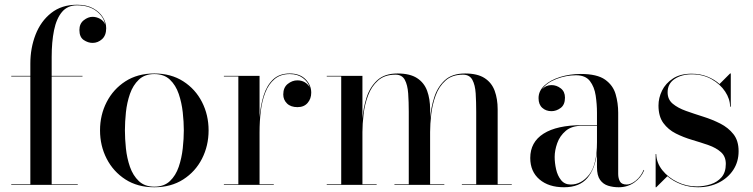

<svg xmlns="http://www.w3.org/2000/svg" viewBox="-20 -780 3178 810"><path d="M27.5 -2.5H108V-457.5H27.5V-460H108V-511.5Q108 -577 130 -633.8Q152 -690.5 196 -725.2Q240 -760 305 -760Q345.5 -760 372.8 -745Q400 -730 414 -707.2Q428 -684.5 428 -661Q428 -630.5 410.5 -614.8Q393 -599 370.5 -599Q351.5 -599 333.2 -611.2Q315 -623.5 315 -653.5Q315 -680 333.2 -694.5Q351.5 -709 370.5 -709Q386.5 -709 401.8 -700.8Q417 -692.5 423.5 -677.5Q417 -710.5 385.8 -734Q354.5 -757.5 305 -757.5Q265 -757.5 241.5 -729.5Q218 -701.5 208 -652.5Q198 -603.5 198 -540V-460H328V-457.5H198V-2.5H308V0H27.5Z M402 -230Q402 -295 430 -349.5Q458 -404 509.2 -437Q560.5 -470 631 -470Q701.5 -470 753 -437Q804.5 -404 832.2 -349.5Q860 -295 860 -230Q860 -165 832.2 -110.5Q804.5 -56 753 -23Q701.5 10 631 10Q560.5 10 509.2 -23Q458 -56 430 -110.5Q402 -165 402 -230ZM507 -230Q507 -195 511.2 -154Q515.5 -113 528.2 -76.2Q541 -39.5 565.8 -16Q590.5 7.5 631 7.5Q672 7.5 696.8 -16Q721.5 -39.5 734 -76.2Q746.5 -113 751 -154Q755.5 -195 755.5 -230Q755.5 -265.5 751 -306.2Q746.5 -347 734 -383.8Q721.5 -420.5 696.8 -444Q672 -467.5 631 -467.5Q590.5 -467.5 565.8 -444Q541 -420.5 528.2 -383.8Q515.5 -347 511.2 -306.2Q507 -265.5 507 -230Z M924.5 -2.5H985.5V-457.5H924.5V-460H1075V-285Q1079 -335 1092.2 -377.2Q1105.5 -419.5 1132 -444.8Q1158.5 -470 1202.5 -470Q1244.5 -470 1268.8 -445.8Q1293 -421.5 1293 -389Q1293 -363.5 1277.8 -345.8Q1262.5 -328 1235 -328Q1206.5 -328 1190.8 -343.5Q1175 -359 1175 -381.5Q1175 -411 1194 -426Q1213 -441 1234.5 -441Q1252.5 -441 1266.2 -432.8Q1280 -424.5 1287 -411Q1279.5 -435 1257.5 -451.2Q1235.5 -467.5 1202.5 -467.5Q1163.5 -467.5 1138.5 -446.5Q1113.5 -425.5 1099.5 -390.2Q1085.5 -355 1080.2 -311.5Q1075 -268 1075 -222.5V-2.5H1135V0H924.5Z M1358.5 -2.5H1419.5V-457.5H1358.5V-460H1509V-279.5Q1512.5 -324 1526.2 -368Q1540 -412 1571 -441Q1602 -470 1657 -470Q1709.5 -470 1739.5 -450.5Q1769.5 -431 1782 -396.8Q1794.5 -362.5 1794.5 -319V-281Q1798 -325.5 1811.8 -369Q1825.5 -412.5 1856.2 -441.2Q1887 -470 1942 -470Q1994.5 -470 2024.5 -450.5Q2054.5 -431 2067 -396.8Q2079.5 -362.5 2079.5 -319V-2.5H2139V0H1928.5V-2.5H1989V-308Q1989 -350 1986.8 -385.8Q1984.5 -421.5 1972.8 -443.2Q1961 -465 1933 -465Q1887.5 -465 1859.8 -440.2Q1832 -415.5 1818 -377.2Q1804 -339 1799.2 -297.8Q1794.5 -256.5 1794.5 -223V-2.5H1854.5V0H1644V-2.5H1704.5V-308Q1704.5 -350 1702 -385.8Q1699.5 -421.5 1687.8 -443.2Q1676 -465 1648.5 -465Q1602.5 -465 1574.8 -440.2Q1547 -415.5 1532.8 -377.2Q1518.5 -339 1513.8 -297.8Q1509 -256.5 1509 -223V-2.5H1569V0H1358.5Z M2436 -252H2498.5V-304.5Q2498.5 -340.5 2493 -377Q2487.5 -413.5 2468.8 -438Q2450 -462.5 2410 -462.5Q2368 -462.5 2327.2 -446.8Q2286.5 -431 2267 -403.5Q2283 -421 2306.5 -421Q2328 -421 2345.8 -407.2Q2363.5 -393.5 2363.5 -368Q2363.5 -338 2345.2 -324.5Q2327 -311 2306.5 -311Q2283.5 -311 2267.8 -325Q2252 -339 2252 -366Q2252 -397 2277.5 -420Q2303 -443 2343.8 -455.5Q2384.5 -468 2430 -468Q2499 -468 2532.8 -444Q2566.5 -420 2577.2 -382.5Q2588 -345 2588 -304.5V-46Q2588 -28 2595.2 -14.8Q2602.5 -1.5 2624 -1.5Q2641.5 -1.5 2662.5 -18.2Q2683.5 -35 2695.5 -63.5L2697.5 -61.5Q2684.5 -30 2655.8 -10Q2627 10 2590 10Q2566.5 10 2545.5 3.5Q2524.5 -3 2511.5 -21.2Q2498.5 -39.5 2498.5 -75V-135.5Q2491 -68.5 2458 -29.2Q2425 10 2359.5 10Q2294.5 10 2255.8 -23.2Q2217 -56.5 2217 -113.5Q2217 -180.5 2273.2 -216.2Q2329.5 -252 2436 -252ZM2388 -1.5Q2432.5 -1.5 2465.5 -43.2Q2498.5 -85 2498.5 -180.5V-249.5H2436Q2392 -249.5 2366.8 -228Q2341.5 -206.5 2330.8 -176Q2320 -145.5 2320 -118Q2320 -93 2326 -66Q2332 -39 2347 -20.2Q2362 -1.5 2388 -1.5Z M2748.5 10H2746V-130H2748.5Q2749.5 -93 2774.2 -62Q2799 -31 2837.8 -12.2Q2876.5 6.5 2919.5 6.5Q2949.5 6.5 2977.8 -2.5Q3006 -11.5 3024 -32.2Q3042 -53 3042 -88.5Q3042 -120 3021.5 -138.2Q3001 -156.5 2968.8 -167.8Q2936.5 -179 2900 -189.8Q2863.5 -200.5 2831.2 -216.8Q2799 -233 2778.5 -261Q2758 -289 2758 -335Q2758 -367 2773 -397.8Q2788 -428.5 2819 -448.8Q2850 -469 2897.5 -469Q2934 -469 2964 -457Q2994 -445 3015.5 -425.5L3060 -470H3063V-330H3060Q3060 -362.5 3039.2 -393.8Q3018.5 -425 2982 -445.8Q2945.5 -466.5 2898.5 -466.5Q2855.5 -466.5 2826 -446.8Q2796.5 -427 2796.5 -390.5Q2796.5 -360.5 2818 -342.5Q2839.5 -324.5 2873.8 -312.2Q2908 -300 2946.2 -288Q2984.5 -276 3018.5 -258.8Q3052.5 -241.5 3074.2 -214Q3096 -186.5 3096 -142Q3096 -97.5 3073.5 -63.2Q3051 -29 3012.2 -9.5Q2973.5 10 2925 10Q2887.5 10 2854 -2.5Q2820.5 -15 2795.5 -36.5Z"/></svg>

Font: Bodoni* 72pt
Style: Regular
Weight: 400
Version: Version 2.3